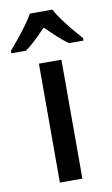

<svg xmlns="http://www.w3.org/2000/svg" viewBox="-125 -812 501 857"><g transform="rotate(-10 125.5 -383.0)"><path d="M177 0H75V-539H177ZM176 -766Q188 -743 207.5 -716.5Q227 -690 249 -663.5Q271 -637 289 -617V-606H223Q199 -623 174.5 -645.5Q150 -668 124 -694Q99 -668 75 -645Q51 -622 28 -606H-38V-617Q-20 -638 1.5 -664.5Q23 -691 42.5 -717.5Q62 -744 74 -766Z"/></g></svg>

Font: Noto Sans Georgian SemiCondensed Medium
Style: Regular
Weight: 500
Width: 4
Designer: Monotype Design Team, Akaki Razmadze
Foundry: Google LLC
Version: Version 2.005; ttfautohint (v1.8.4.7-5d5b)